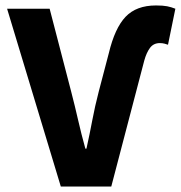

<svg xmlns="http://www.w3.org/2000/svg" viewBox="-20 -684 663 704"><path d="M203 0 6 -652H162L241 -348Q255 -294 266.5 -243.5Q278 -193 293 -139H297Q309 -193 318.5 -243.5Q328 -294 342 -348L379 -489Q401 -581 440.5 -622.5Q480 -664 552 -664Q578 -664 593 -661Q608 -658 623 -652L596 -520Q591 -522 583 -524Q575 -526 566 -526Q543 -526 530 -508.5Q517 -491 509 -462L388 0Z"/></svg>

Font: Source Code Pro
Style: Bold
Weight: 700
Monospace: yes
Designer: Paul D. Hunt, Teo Tuominen
Foundry: Adobe Systems Incorporated
Version: Version 2.030;PS 1.000;hotconv 16.6.51;makeotf.lib2.5.65220